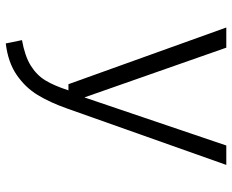

<svg xmlns="http://www.w3.org/2000/svg" viewBox="-88 -490 792 655"><g transform="rotate(90 307.5 -162.0)"><path d="M349.7 4.6Q329.2 62.6 303.6 104.9Q277.9 147.2 234.9 176.7Q191.8 206.2 127.7 213.8L116.4 158.5Q170.8 148.7 203.1 128.7Q235.4 108.7 253.6 79Q271.8 49.2 287.7 0H266.7L73.3 -538.5H142.1L311.8 -54.4L475.9 -538.5H542.1Z"/></g></svg>

Font: Fira Code Fixed Light
Style: Regular
Weight: 300
Monospace: yes
Designer: Carrois Corporate, Edenspiekermann AG, Nikita Prokopov
Foundry: Carrois Corporate, Edenspiekermann AG, Nikita Prokopov
Version: Version 5.002